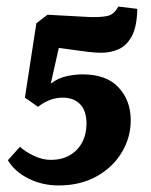

<svg xmlns="http://www.w3.org/2000/svg" viewBox="-20 -553 460 586"><path d="M159 13Q109 13 67 -8Q25 -29 4 -64L41 -105Q57 -90 83.5 -77.5Q110 -65 135 -65Q168 -65 192.5 -79Q217 -93 230.5 -118Q244 -143 244 -176Q244 -215 224.5 -235Q205 -255 171 -255Q132 -255 96 -227L56 -255L91 -482L171 -458L135 -298Q158 -315 183.5 -320.5Q209 -326 232 -326Q305 -326 342 -286Q379 -246 379 -186Q379 -133 351.5 -87.5Q324 -42 274.5 -14.5Q225 13 159 13ZM289 -392Q273 -392 251 -394.5Q229 -397 209 -400L144 -409L91 -482L125 -508L254 -501Q285 -500 306.5 -504Q328 -508 341 -533L399 -526Q398 -472 382.5 -443Q367 -414 342.5 -403Q318 -392 289 -392Z"/></svg>

Font: Rasa
Style: Bold Italic
Weight: 700
Italic angle: -7.10001°
Designer: Anna Giedrys (Yrsa+Rasa design), David Brezina (Yrsa art-direction, Rasa art-direction, design)
Foundry: Rosetta Type Foundry
Version: Version 2.004